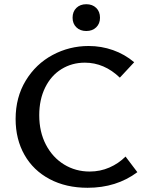

<svg xmlns="http://www.w3.org/2000/svg" viewBox="-20 -883 701 910"><path d="M324 -799Q324 -828 342 -845.5Q360 -863 389 -863Q418 -863 436 -845.5Q454 -828 454 -799Q454 -771 436 -753.5Q418 -736 389 -736Q360 -736 342 -753.5Q324 -771 324 -799ZM54 -319Q54 -422 102 -501Q150 -580 229.5 -622.5Q309 -665 400 -665Q460 -665 515.5 -645.5Q571 -626 616 -588L548 -515Q474 -586 382 -586Q321 -586 271.5 -555.5Q222 -525 194 -468Q166 -411 166 -337Q166 -258 197.5 -197.5Q229 -137 283.5 -103.5Q338 -70 405 -70Q455 -70 498.5 -89Q542 -108 575 -141L631 -67Q532 7 395 7Q293 7 215.5 -34Q138 -75 96 -149Q54 -223 54 -319Z"/></svg>

Font: Ysabeau SC Semibold
Style: Regular
Weight: 600
Designer: Christian Thalmann (Catharsis Fonts)
Version: Version 0.003